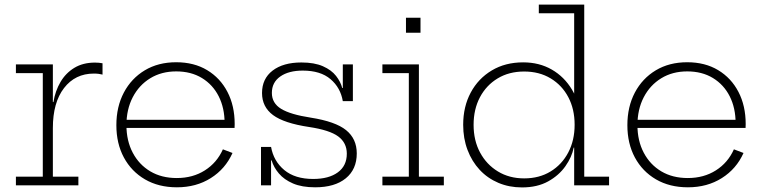

<svg xmlns="http://www.w3.org/2000/svg" viewBox="-20 -810 3330 839"><path d="M211 -38H322.5V0H49.5V-38H167V-490.5H49.5V-528.5H211ZM428 -484Q420.5 -486 411.8 -487.2Q403 -488.5 390 -488.5Q308.5 -488.5 259.8 -425.2Q211 -362 211 -250.5L199 -364H213.5Q221.5 -413 244.5 -452Q267.5 -491 305.2 -513.8Q343 -536.5 395 -536.5Q404.5 -536.5 411.8 -535.8Q419 -535 428 -533.5Z M753 8.5Q673 8.5 613.5 -26.2Q554 -61 521.2 -122Q488.5 -183 488.5 -263Q488.5 -343.5 521.2 -405.5Q554 -467.5 612.8 -502.8Q671.5 -538 750 -538Q828 -538 885.2 -503.5Q942.5 -469 974 -408.2Q1005.5 -347.5 1005.5 -268Q1005.5 -262.5 1005.2 -258.2Q1005 -254 1005 -251H961Q961.5 -255.5 961.5 -260.5Q961.5 -265.5 961.5 -271.5Q961.5 -338 935.8 -389Q910 -440 862.5 -469Q815 -498 750 -498Q685.5 -498 636.5 -468Q587.5 -438 560 -385Q532.5 -332 532.5 -263Q532.5 -195 560 -142.8Q587.5 -90.5 636.8 -61.2Q686 -32 752.5 -32Q822.5 -32 875.2 -65.5Q928 -99 954 -157.5L996 -141.5Q965 -72 901.2 -31.8Q837.5 8.5 753 8.5ZM516 -251V-286.5H991L1003.5 -251Z M1357 8.5Q1299.5 8.5 1260.5 -8.2Q1221.5 -25 1198.8 -51.8Q1176 -78.5 1167 -109H1155L1164.5 -168Q1175.5 -106 1222.2 -67Q1269 -28 1348.5 -28Q1417 -28 1456.2 -56.8Q1495.5 -85.5 1495.5 -138.5Q1495.5 -186 1458 -213.8Q1420.5 -241.5 1331 -255Q1221 -271.5 1173 -307.2Q1125 -343 1125 -403.5Q1125 -466 1171.2 -501.5Q1217.5 -537 1297 -537Q1354 -537 1391.2 -520.5Q1428.5 -504 1448.5 -478.2Q1468.5 -452.5 1475.5 -425.5H1487.5L1478 -368Q1468 -427 1424.2 -464.2Q1380.5 -501.5 1303 -501.5Q1241.5 -501.5 1204.8 -475.8Q1168 -450 1168 -404Q1168 -359 1208.8 -334.2Q1249.5 -309.5 1337.5 -296Q1446 -279 1492.5 -241.2Q1539 -203.5 1539 -139.5Q1539 -70 1491 -30.8Q1443 8.5 1357 8.5ZM1120.5 0V-168H1164.5V0ZM1478 -368V-528.5H1522V-368Z M1810.5 -38H1919.5V0H1651V-38H1766.5V-490.5H1651V-528.5H1810.5ZM1754 -732.5H1817.5V-667H1754Z M2489 0V-206.5L2491 -235.5V-292.5L2489 -342.5V-752H2334.5V-790H2533V-38H2641.5V0ZM2266 -537.5Q2336.5 -537.5 2391.2 -506Q2446 -474.5 2479.8 -417.8Q2513.5 -361 2520 -285L2491 -265Q2491 -333 2463.5 -385.2Q2436 -437.5 2386.2 -467.5Q2336.5 -497.5 2270.5 -497.5Q2204.5 -497.5 2154.8 -467.5Q2105 -437.5 2077.2 -385Q2049.5 -332.5 2049.5 -264.5Q2049.5 -196 2077.8 -143.5Q2106 -91 2155.8 -60.8Q2205.5 -30.5 2270.5 -30.5Q2336.5 -30.5 2386 -60.8Q2435.5 -91 2463.2 -143.8Q2491 -196.5 2491 -265L2497.5 -165H2487Q2479 -124 2450.8 -83.8Q2422.5 -43.5 2375 -17.2Q2327.5 9 2261 9Q2205 9 2157.8 -11Q2110.5 -31 2076.2 -67.8Q2042 -104.5 2023 -154.8Q2004 -205 2004 -264.5Q2004 -344 2037 -405.5Q2070 -467 2129 -502.2Q2188 -537.5 2266 -537.5Z M2986 8.5Q2906 8.5 2846.5 -26.2Q2787 -61 2754.2 -122Q2721.5 -183 2721.5 -263Q2721.5 -343.5 2754.2 -405.5Q2787 -467.5 2845.8 -502.8Q2904.5 -538 2983 -538Q3061 -538 3118.2 -503.5Q3175.5 -469 3207 -408.2Q3238.5 -347.5 3238.5 -268Q3238.5 -262.5 3238.2 -258.2Q3238 -254 3238 -251H3194Q3194.5 -255.5 3194.5 -260.5Q3194.5 -265.5 3194.5 -271.5Q3194.5 -338 3168.8 -389Q3143 -440 3095.5 -469Q3048 -498 2983 -498Q2918.5 -498 2869.5 -468Q2820.5 -438 2793 -385Q2765.5 -332 2765.5 -263Q2765.5 -195 2793 -142.8Q2820.5 -90.5 2869.8 -61.2Q2919 -32 2985.5 -32Q3055.5 -32 3108.2 -65.5Q3161 -99 3187 -157.5L3229 -141.5Q3198 -72 3134.2 -31.8Q3070.5 8.5 2986 8.5ZM2749 -251V-286.5H3224L3236.5 -251Z"/></svg>

Font: Hepta Slab Light
Style: Regular
Weight: 300
Designer: Michael LaGattuta
Foundry: Michael LaGattuta
Version: Version 1.102